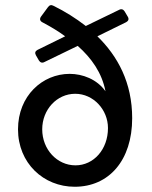

<svg xmlns="http://www.w3.org/2000/svg" viewBox="-20 -713 590 744"><path d="M357.4 -572.3 468.8 -627C477.5 -631.8 480.5 -638.7 475.6 -647.5L462.9 -668.9C458 -676.8 450.2 -679.7 441.4 -674.8L312.5 -612.3C273.4 -642.6 231.4 -668.9 187.5 -690.4C178.7 -695.3 171.9 -693.4 166 -685.5L138.7 -648.4C132.8 -639.6 134.8 -631.8 143.6 -627C174.8 -610.4 205.1 -592.8 232.4 -572.3L125 -519.5C116.2 -514.6 114.3 -507.8 119.1 -499L130.9 -478.5C135.7 -470.7 143.6 -467.8 152.3 -472.7L281.2 -535.2C335 -487.3 375 -430.7 388.7 -359.4C355.5 -406.2 299.8 -426.8 250 -426.8C144.5 -426.8 49.8 -341.8 49.8 -211.9C49.8 -81.1 148.4 10.7 269.5 10.7C402.3 10.7 492.2 -91.8 492.2 -254.9C492.2 -392.6 436.5 -495.1 357.4 -572.3ZM272.5 -72.3C201.2 -72.3 143.6 -133.8 143.6 -211.9C143.6 -288.1 200.2 -349.6 271.5 -349.6C341.8 -349.6 398.4 -288.1 398.4 -216.8C398.4 -133.8 342.8 -72.3 272.5 -72.3Z"/></svg>

Font: Ed Sans Neue Medium
Style: Regular
Weight: 500
Designer: Stephen Hutchings
Version: Version 1.004;PS 001.004;hotconv 1.0.88;makeotf.lib2.5.64775